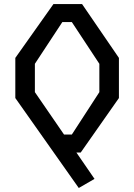

<svg xmlns="http://www.w3.org/2000/svg" viewBox="-20 -750 660 944"><path d="M55.3 -268V-465.3L242.8 -730H383.5L564.7 -465.3V-268L376.8 0H276.7L262.7 -88.5H333.2L468.5 -297V-436.3L333.2 -641.5H286.5L151.5 -436.3V-297L444.7 129.5L367.3 174.3Z"/></svg>

Font: Monaspace Krypton Var
Style: Regular
Weight: 400
Designer: Riley Cran and the Lettermatic Team
Version: Version 1.101 (Monaspace Krypton Var)